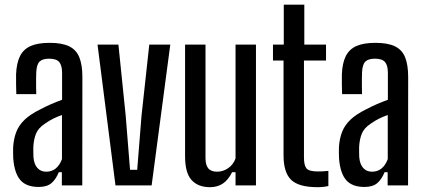

<svg xmlns="http://www.w3.org/2000/svg" viewBox="-20 -790 1808 818"><path d="M145 6.5Q92 6.5 66.8 -22.8Q41.5 -52 36.5 -114Q36 -126 35.8 -139Q35.5 -152 36 -163.5Q38.5 -200 49.5 -228.2Q60.5 -256.5 84.8 -279.8Q109 -303 150.5 -323.5Q173 -335.5 196.5 -345.8Q220 -356 244.5 -365V-480Q244.5 -511 232.5 -525.5Q220.5 -540 189 -540Q161.5 -540 148.8 -527.8Q136 -515.5 134.5 -482.5Q134 -472 133.8 -455Q133.5 -438 133.8 -420Q134 -402 134.5 -389H49.5Q49 -405 48.5 -429.8Q48 -454.5 48.5 -474Q50.5 -521 65 -550.5Q79.5 -580 110.2 -593.8Q141 -607.5 191.5 -607.5Q244.5 -607.5 275 -592.5Q305.5 -577.5 318.2 -545.2Q331 -513 331 -461.5L330.5 0H243.5V-56.5H230.5Q218 -25.5 198.8 -9.5Q179.5 6.5 145 6.5ZM177 -58.5Q201 -58.5 217.8 -72.5Q234.5 -86.5 244 -112V-300Q226.5 -294 208.8 -285.5Q191 -277 170.5 -262.5Q142.5 -244 133 -219.5Q123.5 -195 122 -163.5Q122 -154 122 -142.8Q122 -131.5 122.5 -120.5Q125 -90.5 139.2 -74.5Q153.5 -58.5 177 -58.5Z M472 0 395.5 -600H484.5L515.5 -297.5L534 -66.5H564.5L583 -297.5L616 -600H705.5L626 0Z M874.5 7.5Q824 7.5 796.2 -23Q768.5 -53.5 768.5 -124V-600H855.5V-117Q855.5 -86.5 867.5 -72.5Q879.5 -58.5 905.5 -58.5Q930 -58.5 952 -73.5Q974 -88.5 983.5 -115V-600H1070.5V0H983.5V-56.5H969Q952.5 -23.5 929.5 -8Q906.5 7.5 874.5 7.5Z M1333.5 7.5Q1252.5 7.5 1220.2 -24Q1188 -55.5 1188 -128V-532H1143V-600H1189V-770H1276.5V-600H1369V-532H1275V-119Q1275 -85.5 1285.8 -72.5Q1296.5 -59.5 1334.5 -59.5Q1348 -59.5 1357.5 -60.2Q1367 -61 1379 -62V2.5Q1369 5 1357.2 6.2Q1345.5 7.5 1333.5 7.5Z M1533 6.5Q1480 6.5 1454.8 -22.8Q1429.5 -52 1424.5 -114Q1424 -126 1423.8 -139Q1423.5 -152 1424 -163.5Q1426.5 -200 1437.5 -228.2Q1448.5 -256.5 1472.8 -279.8Q1497 -303 1538.5 -323.5Q1561 -335.5 1584.5 -345.8Q1608 -356 1632.5 -365V-480Q1632.5 -511 1620.5 -525.5Q1608.5 -540 1577 -540Q1549.5 -540 1536.8 -527.8Q1524 -515.5 1522.5 -482.5Q1522 -472 1521.8 -455Q1521.5 -438 1521.8 -420Q1522 -402 1522.5 -389H1437.5Q1437 -405 1436.5 -429.8Q1436 -454.5 1436.5 -474Q1438.5 -521 1453 -550.5Q1467.5 -580 1498.2 -593.8Q1529 -607.5 1579.5 -607.5Q1632.5 -607.5 1663 -592.5Q1693.5 -577.5 1706.2 -545.2Q1719 -513 1719 -461.5L1718.5 0H1631.5V-56.5H1618.5Q1606 -25.5 1586.8 -9.5Q1567.5 6.5 1533 6.5ZM1565 -58.5Q1589 -58.5 1605.8 -72.5Q1622.5 -86.5 1632 -112V-300Q1614.5 -294 1596.8 -285.5Q1579 -277 1558.5 -262.5Q1530.5 -244 1521 -219.5Q1511.5 -195 1510 -163.5Q1510 -154 1510 -142.8Q1510 -131.5 1510.5 -120.5Q1513 -90.5 1527.2 -74.5Q1541.5 -58.5 1565 -58.5Z"/></svg>

Font: Big Shoulders Display Thin SemiBold
Style: Regular
Weight: 600
Version: Version 2.002